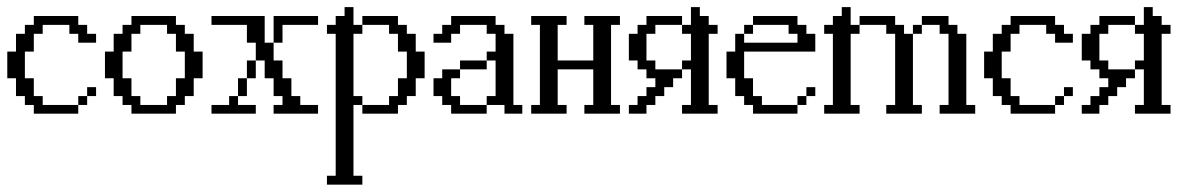

<svg xmlns="http://www.w3.org/2000/svg" viewBox="-20 -312 3257 527"><path d="M194.8 -23.9V-48.3H219.2V-23.9ZM219.2 -48.3V-72.8H243.7V-48.3ZM72.8 0V-23.9H48.3V-48.3H23.9V-97.2H0V-170.4H23.9V-219.2H48.3V-243.7H72.8V-268.1H194.8V-243.7H219.2V-219.2H243.7V-194.8H194.8V-219.2H170.4V-243.7H97.2V-219.2H72.8V-170.4H48.3V-97.2H72.8V-48.3H97.2V-23.9H194.8V0Z M438.5 -23.9V-48.3H462.9V-97.2H487.3V-170.4H462.9V-219.2H438.5V-243.7H365.2V-219.2H340.8V-170.4H316.4V-97.2H340.8V-48.3H365.2V-23.9ZM340.8 0V-23.9H316.4V-48.3H292V-97.2H268.1V-170.4H292V-219.2H316.4V-243.7H340.8V-268.1H462.9V-243.7H487.3V-219.2H511.7V-170.4H536.1V-97.2H511.7V-48.3H487.3V-23.9H462.9V0Z M560.5 0V-23.9H608.9V-48.3H633.3V-23.9H682.1V0ZM633.3 -48.3V-97.2H657.7V-48.3ZM657.7 -97.2V-146H682.1V-97.2ZM731 0V-23.9H755.4V-48.3H731V-97.2H706.5V-146H682.1V-194.8H657.7V-243.7H560.5V-268.1H706.5V-194.8H731V-146H755.4V-97.2H779.8V-48.3H804.2V-23.9H853V0ZM731 -194.8V-268.1H853V-243.7H755.4V-194.8Z M974.6 0V-23.9H1047.9V-48.3H1072.3V-97.2H1096.7V-170.4H1072.3V-219.2H1047.9V-243.7H974.6V-268.1H1072.3V-243.7H1096.7V-219.2H1121.1V-170.4H1145.5V-97.2H1121.1V-48.3H1096.7V-23.9H1072.3V0ZM877.4 194.8V170.4H901.4V-219.2H877.4V-243.7H901.4V-268.1H925.8V-292.5H950.2V-243.7H974.6V-219.2H950.2V-48.3H974.6V-23.9H950.2V170.4H974.6V194.8Z M1218.3 0V-23.9H1193.8V-48.3H1169.9V-97.2H1193.8V-121.6H1242.7V-97.2H1218.3V-48.3H1242.7V-23.9H1315.9V0ZM1242.7 -121.6V-146H1315.9V-121.6ZM1364.7 0V-23.9H1315.9V-48.3H1340.3V-146H1315.9V-170.4H1340.3V-219.2H1315.9V-243.7H1242.7V-219.2H1218.3V-194.8H1169.9V-219.2H1193.8V-243.7H1218.3V-268.1H1340.3V-243.7H1364.7V-219.2H1389.2V-23.9H1413.6V0Z M1438 0V-23.9H1461.9V-243.7H1438V-268.1H1535.2V-243.7H1510.7V-146H1608.4V-243.7H1584V-268.1H1681.6V-243.7H1657.2V-23.9H1681.6V0H1584V-23.9H1608.4V-121.6H1510.7V-23.9H1535.2V0Z M1706.1 0V-23.9H1730V-48.3H1754.4V-72.8H1778.8V-97.2H1754.4V-121.6H1730V-146H1706.1V-219.2H1730V-243.7H1754.4V-268.1H1852.1V-243.7H1778.8V-219.2H1754.4V-146H1778.8V-121.6H1852.1V-97.2H1827.6V-72.8H1803.2V-48.3H1778.8V-23.9H1754.4V0ZM1852.1 0V-23.9H1876.5V-121.6H1852.1V-146H1876.5V-219.2H1852.1V-243.7H1876.5V-292.5H1900.9V-268.1H1925.3V-243.7H1949.7V-219.2H1925.3V-23.9H1949.7V0Z M2168.9 -23.9V-48.3H2193.4V-23.9ZM2193.4 -48.3V-72.8H2217.8V-48.3ZM2022.5 -219.2V-243.7H2046.9V-219.2ZM2046.9 0V-23.9H2022.5V-48.3H1998V-97.2H1974.1V-170.4H1998V-219.2H2022.5V-194.8H2168.9V-219.2H2144.5V-243.7H2046.9V-268.1H2168.9V-243.7H2193.4V-219.2H2217.8V-170.4H2022.5V-97.2H2046.9V-48.3H2071.3V-23.9H2168.9V0Z M2485.8 -219.2V-243.7H2510.3V-219.2ZM2412.6 0V-23.9H2437V-219.2H2412.6V-243.7H2339.4V-268.1H2437V-243.7H2461.4V-219.2H2485.8V-23.9H2510.3V0ZM2559.1 0V-23.9H2583.5V-219.2H2559.1V-243.7H2510.3V-268.1H2583.5V-243.7H2607.9V-219.2H2632.3V-23.9H2656.7V0ZM2242.2 0V-23.9H2266.1V-219.2H2242.2V-243.7H2266.1V-268.1H2290.5V-292.5H2314.9V-243.7H2339.4V-219.2H2314.9V-23.9H2339.4V0Z M2876 -23.9V-48.3H2900.4V-23.9ZM2900.4 -48.3V-72.8H2924.8V-48.3ZM2753.9 0V-23.9H2729.5V-48.3H2705.1V-97.2H2681.2V-170.4H2705.1V-219.2H2729.5V-243.7H2753.9V-268.1H2876V-243.7H2900.4V-219.2H2924.8V-194.8H2876V-219.2H2851.6V-243.7H2778.3V-219.2H2753.9V-170.4H2729.5V-97.2H2753.9V-48.3H2778.3V-23.9H2876V0Z M2949.2 0V-23.9H2973.1V-48.3H2997.6V-72.8H3022V-97.2H2997.6V-121.6H2973.1V-146H2949.2V-219.2H2973.1V-243.7H2997.6V-268.1H3095.2V-243.7H3022V-219.2H2997.6V-146H3022V-121.6H3095.2V-97.2H3070.8V-72.8H3046.4V-48.3H3022V-23.9H2997.6V0ZM3095.2 0V-23.9H3119.6V-121.6H3095.2V-146H3119.6V-219.2H3095.2V-243.7H3119.6V-292.5H3144V-268.1H3168.5V-243.7H3192.9V-219.2H3168.5V-23.9H3192.9V0Z"/></svg>

Font: FS Mondwest Regular
Style: Regular
Weight: 400
Designer: NZWStudios2024
Foundry: https://fontstruct.com
Version: Version 1.0